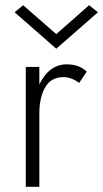

<svg xmlns="http://www.w3.org/2000/svg" viewBox="-20 -717 396 737"><path d="M196 -586 322 -697 356 -670 196 -530 36 -670 69 -697ZM284 -399Q253 -421 224 -421Q176 -421 153.5 -382Q131 -343 131 -280V0H79V-460H131V-393Q169 -470 236 -470Q284 -470 313 -442Z"/></svg>

Font: Renner* Light
Style: Light
Weight: 300
Version: Version 003.000 ; ttfautohint (v0.97) -l 8 -r 50 -G 200 -x 1